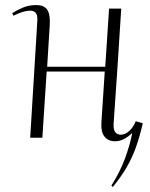

<svg xmlns="http://www.w3.org/2000/svg" viewBox="-20 -543 590 757"><path d="M393 -261H164L147 0H99L127 -458Q129 -482 121.5 -491.5Q114 -501 99 -501Q87 -501 71 -496.5Q55 -492 33 -481L28 -491Q48 -504 71.5 -513.5Q95 -523 122 -523Q155 -523 167 -503.5Q179 -484 176 -442Q174 -402 171 -361.5Q168 -321 166 -280H395L410 -509H458Q451 -396 443.5 -282.5Q436 -169 428 -56Q425 -12 457 -12Q474 -12 490.5 -27.5Q507 -43 515 -65L543 -57Q531 -5 516.5 36Q502 77 480.5 114.5Q459 152 425 194L419 189Q453 135 472 84Q491 33 501 -16L499 -17Q486 -4 469 5Q452 14 434 14Q407 14 392 -4.5Q377 -23 380 -63Z"/></svg>

Font: Literata 72pt ExtraLight
Style: Italic
Weight: 200
Italic angle: -2°
Designer: Latin by Veronika Burian and Jose Scaglione. Greek by Irene Vlachou. Cyrillic by Vera Evstafieva
Foundry: TypeTogether
Version: Version 3.002